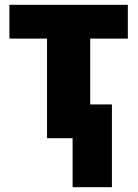

<svg xmlns="http://www.w3.org/2000/svg" viewBox="-20 -573 571 796"><path d="M19 -553V-413H175V0H281V203H444V-140H354V-413H510V-553Z"/></svg>

Font: Noto Sans UI SemiCondensed Black
Style: Regular
Weight: 900
Width: 4
Designer: Monotype Design Team
Foundry: Monotype Imaging Inc.
Version: 1.001